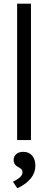

<svg xmlns="http://www.w3.org/2000/svg" viewBox="-20 -760 261 1042"><path d="M73 -740H148V0H73ZM102 175Q102 165 96.5 159Q91 153 80 147Q54 135 54 108Q54 89 68 76.5Q82 64 106 64Q137 64 154.5 84.5Q172 105 172 139Q172 215 74 262L50 226Q102 202 102 175Z"/></svg>

Font: Lexend HM
Style: Regular
Weight: 400
Designer: Bonnie Shaver-Troup, Thomas Jockin, Octavio Pardo
Foundry: Lexend
Version: Version 1.091